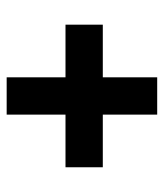

<svg xmlns="http://www.w3.org/2000/svg" viewBox="24 -543 505 593"><g transform="rotate(90 276.5 -246.5)"><path d="M334 -196.3V-14.6H218.8V-196.3H56.2V-311.5H218.8V-479.5H334V-311.5H496.6V-196.3Z"/></g></svg>

Font: Vazirmatn FD ExtraBold
Style: Regular
Weight: 800
Designer: Saber Rastikerdar
Foundry: Saber Rastikerdar
Version: Version 33.003